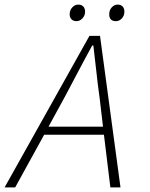

<svg xmlns="http://www.w3.org/2000/svg" viewBox="-32 -815 652 835"><path d="M250 -394 179 -264H416L401 -391Q393 -447 387 -504.5Q381 -562 374 -617H369Q337 -559 309 -505.5Q281 -452 250 -394ZM-12 0 357 -659H403L492 0H448L420 -229H160L34 0ZM301 -723Q287 -723 279 -731Q271 -739 271 -753Q271 -771 282.5 -783Q294 -795 308 -795Q322 -795 330 -787Q338 -779 338 -764Q338 -747 326.5 -735Q315 -723 301 -723ZM472 -723Q443 -723 443 -753Q443 -771 454 -783Q465 -795 480 -795Q493 -795 501 -787Q509 -779 509 -764Q509 -747 498 -735Q487 -723 472 -723Z"/></svg>

Font: Source Code Pro Light
Style: Italic
Weight: 300
Italic angle: -11°
Monospace: yes
Designer: Paul D. Hunt, Teo Tuominen
Foundry: Adobe Systems Incorporated
Version: Version 1.050;PS 1.000;hotconv 16.6.51;makeotf.lib2.5.65220